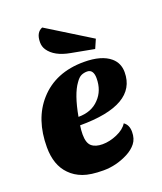

<svg xmlns="http://www.w3.org/2000/svg" viewBox="-144 -859 820 972"><g transform="rotate(-20 266.0 -373.0)"><path d="M422 -169Q447 -152 447 -114.5Q447 -77 428 -53Q409 -29 378 -13Q314 20 245 20Q176 20 135.5 5Q95 -10 68 -38Q15 -91 15 -188Q15 -339 97 -431Q185 -530 338 -530Q433 -530 480 -490Q515 -460 515 -411Q515 -235 211 -235Q207 -209 207 -187Q207 -141 227.5 -123.5Q248 -106 286 -106Q324 -106 364.5 -123.5Q405 -141 422 -169ZM218 -278Q289 -278 330 -322Q371 -364 371 -431Q371 -454 362.5 -466.5Q354 -479 337 -479Q320 -479 305.5 -472.5Q291 -466 276 -444Q239 -394 218 -278ZM176 -658Q164 -676 164 -699Q164 -752 200 -766L436 -620L415 -572L292 -595Q208 -610 176 -658Z"/></g></svg>

Font: Sansita One
Style: Regular
Weight: 400
Designer: Pablo Cosgaya
Foundry: Omnibus-Type
Version: Version 1.001